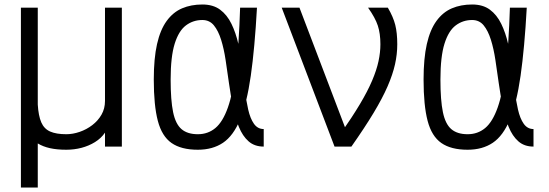

<svg xmlns="http://www.w3.org/2000/svg" viewBox="-20 -652 2440 854"><path d="M73 182V-618H148V-187Q151 -137 163.5 -108Q176 -79 203 -67Q230 -55 275 -55Q304 -55 334.5 -65.5Q365 -76 390.5 -95.5Q416 -115 431.5 -142Q447 -169 447 -203V-618H522V0H447V-62Q430 -37 402.5 -20Q375 -3 342.5 5.5Q310 14 275 14Q233 14 202 7Q171 0 148 -14V182Z M1153 -78V0Q1112 0 1085.5 -23.5Q1059 -47 1042.5 -87.5Q1026 -128 1016 -178Q1006 -228 998.5 -281.5Q991 -335 983.5 -385Q976 -435 963.5 -475Q951 -515 931.5 -539Q912 -563 880 -563Q839 -563 807 -539Q775 -515 757 -457.5Q739 -400 739 -298Q739 -206 750 -153Q761 -100 787.5 -77.5Q814 -55 860 -55Q905 -55 938 -82.5Q971 -110 993.5 -173.5Q1016 -237 1029.5 -346Q1043 -455 1048 -618H1123Q1113 -437 1095.5 -315Q1078 -193 1048 -120.5Q1018 -48 972 -17Q926 14 860 14Q786 14 743 -16Q700 -46 682 -114.5Q664 -183 664 -298Q664 -392 678.5 -456Q693 -520 721.5 -559Q750 -598 790 -615Q830 -632 880 -632Q928 -632 959 -609Q990 -586 1009.5 -546Q1029 -506 1040 -457Q1051 -408 1057 -355Q1063 -302 1069 -253Q1075 -204 1084 -164.5Q1093 -125 1109.5 -101.5Q1126 -78 1153 -78Z M1468 0 1233 -618H1312L1543 -11V0ZM1543 0 1496 -59Q1547 -132 1581 -189Q1615 -246 1635 -293Q1655 -340 1663.5 -379.5Q1672 -419 1672 -455Q1672 -503 1660.5 -538Q1649 -573 1617 -618H1705Q1729 -577 1738 -541.5Q1747 -506 1747 -455Q1747 -411 1737 -366Q1727 -321 1704 -268Q1681 -215 1641.5 -149.5Q1602 -84 1543 0Z M2353 -78V0Q2312 0 2285.5 -23.5Q2259 -47 2242.5 -87.5Q2226 -128 2216 -178Q2206 -228 2198.5 -281.5Q2191 -335 2183.5 -385Q2176 -435 2163.5 -475Q2151 -515 2131.5 -539Q2112 -563 2080 -563Q2039 -563 2007 -539Q1975 -515 1957 -457.5Q1939 -400 1939 -298Q1939 -206 1950 -153Q1961 -100 1987.5 -77.5Q2014 -55 2060 -55Q2105 -55 2138 -82.5Q2171 -110 2193.5 -173.5Q2216 -237 2229.5 -346Q2243 -455 2248 -618H2323Q2313 -437 2295.5 -315Q2278 -193 2248 -120.5Q2218 -48 2172 -17Q2126 14 2060 14Q1986 14 1943 -16Q1900 -46 1882 -114.5Q1864 -183 1864 -298Q1864 -392 1878.5 -456Q1893 -520 1921.5 -559Q1950 -598 1990 -615Q2030 -632 2080 -632Q2128 -632 2159 -609Q2190 -586 2209.5 -546Q2229 -506 2240 -457Q2251 -408 2257 -355Q2263 -302 2269 -253Q2275 -204 2284 -164.5Q2293 -125 2309.5 -101.5Q2326 -78 2353 -78Z"/></svg>

Font: Victor Mono
Style: Regular
Weight: 400
Monospace: yes
Designer: Rune Bjørnerås
Version: Version 1.561;gftools[0.9.30]